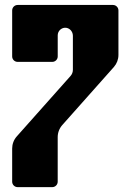

<svg xmlns="http://www.w3.org/2000/svg" viewBox="-20 -769 536 789"><path d="M444.2 -748.6H52.5C40.1 -748.6 30 -738.5 30 -726.1V-537.1C30 -524.7 40.1 -514.7 52.5 -514.7H194.7C207.1 -514.7 217.2 -524.7 217.2 -537.1V-623.8C217.2 -632.4 220.7 -640.2 226.3 -645.9C231.6 -651.1 238.8 -654.6 246.7 -655C264.7 -655.9 279.5 -640.2 279.5 -622.2V-482C279.5 -472.7 276.1 -463.9 270.1 -457.1L48.9 -208.4C36.7 -194.7 30 -177 30 -158.6V-22.5C30 -10.1 40 0 52.5 0H194.7C207.1 0 217.1 -10 217.1 -22.5V-205.5C217.1 -223.8 223.9 -241.5 236 -255.2L448 -493.7C460 -507.3 466.7 -524.9 466.7 -543.1V-726.1C466.7 -738.5 456.6 -748.6 444.2 -748.6Z"/></svg>

Font: Gridlock
Style: Regular
Weight: 400
Designer: Abhik Krishna Ghosh
Version: Version 001.000